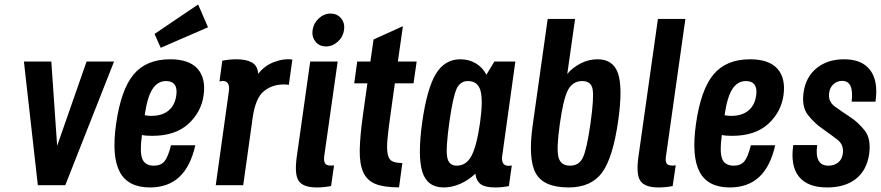

<svg xmlns="http://www.w3.org/2000/svg" viewBox="-20 -813 3867 843"><path d="M146.1 0H266.7L480.7 -542.7H360.1L230.9 -172.7L205.3 -542.7H85Z M489.6 -268.3Q469.6 -125.6 506 -57.8Q542.4 10 638.1 10Q717.7 10 767.1 -35.9Q816.6 -81.7 837.6 -175.3H730.7Q718 -123.7 702.1 -104.6Q686.1 -85.6 655.6 -85.6Q616.4 -85.6 604.6 -116.1Q592.9 -146.6 603.3 -220.4Q612.4 -218.1 624.2 -217.4Q636 -216.6 647.9 -216.6Q749.3 -216.6 806.4 -268.4Q863.4 -320.3 874 -394.6Q884.4 -470 847.2 -511.4Q810 -552.7 727.1 -552.7Q622 -552.7 566.4 -485.8Q510.9 -418.9 489.6 -268.3ZM709.4 -457.1Q735.4 -457.1 747.1 -440.8Q758.7 -424.4 753.9 -393.3Q748 -350.9 720 -327.6Q692 -304.3 645.4 -304.3Q638.4 -304.3 632.1 -304.7Q625.9 -305.1 615.3 -307.1Q626.3 -385 648.9 -421.1Q671.6 -457.1 709.4 -457.1ZM685.6 -603.1 893.3 -693.3 849.9 -793.4 658.6 -664Z M1113.9 -488.4Q1111 -525.3 1085.5 -539Q1060 -552.7 1018.3 -552.7Q1003.4 -552.7 989.1 -551.4Q974.9 -550 956 -546.6L943.6 -455.3Q955.6 -457.6 957.4 -457.6Q975.6 -457.6 981.9 -445Q988.1 -432.4 984.7 -410.9L927.3 0H1047.9L1089.4 -296.4Q1101.6 -382 1138 -412.1Q1174.4 -442.1 1225 -442.1Q1230.6 -442.1 1236.4 -441.9Q1242.3 -441.6 1248.1 -440.3L1263.7 -551.4Q1226.4 -557.1 1182.9 -540.4Q1139.4 -523.7 1113.9 -488.4Z M1352.4 -681.3Q1348.3 -651.1 1365.3 -630.1Q1382.3 -609.1 1411.1 -609.1Q1440 -609.1 1463.2 -630.1Q1486.4 -651.1 1490.6 -681.3Q1495 -711.1 1477.8 -732.3Q1460.6 -753.4 1431.4 -753.4Q1402.6 -753.4 1379.7 -732.3Q1356.9 -711.1 1352.4 -681.3ZM1342 -542.7 1283.3 -126.9Q1271.9 -48.1 1291.3 -19.1Q1310.7 10 1371 10Q1385.4 10 1400.4 8.6Q1415.4 7.3 1433.6 3.9L1446.7 -87.1Q1435.3 -85.9 1434 -85.9Q1412.9 -85.9 1406.8 -96.4Q1400.7 -107 1403.9 -129.9L1462.6 -542.7Z M1548.4 -542.7 1535.3 -447.1H1593.1L1574.4 -314.4Q1560.7 -217.7 1559.5 -155.2Q1558.3 -92.7 1575.3 -56Q1592.3 -19.3 1629.9 -4.8Q1667.4 9.7 1732 9.7L1746.6 -97.3Q1717.6 -97.3 1702.4 -104.9Q1687.1 -112.4 1682.2 -136.1Q1677.3 -159.9 1681.4 -203.4Q1685.4 -246.9 1695.7 -318.7L1713.7 -447.1H1795.6L1809.4 -542.7H1726.9L1749 -698L1620.1 -639.7L1606.3 -542.7Z M2150.6 -542.7 2115.6 -485Q2098.6 -517.3 2068.8 -535Q2039 -552.7 2000.9 -552.7Q1932.6 -552.7 1893.6 -488.3Q1854.6 -423.9 1833.6 -275.6Q1813 -125.7 1834.5 -57.9Q1856 10 1928.3 10Q1963.4 10 1999.1 -5.1Q2034.7 -20.3 2067.1 -50.3Q2071.7 -17.4 2091.5 -3.7Q2111.3 10 2154.4 10Q2168.9 10 2183.2 8.6Q2197.6 7.3 2214.4 3.9L2227.1 -87.1Q2223.1 -85.4 2220.1 -85.3Q2217.1 -85.1 2212.3 -85.1Q2195.6 -85.1 2188.9 -96.5Q2182.1 -107.9 2184.9 -127.9L2242.7 -542.7ZM2087.3 -271.3Q2072.4 -169.6 2049.5 -127.6Q2026.6 -85.6 1985.4 -85.6Q1950.1 -85.6 1943.4 -123.4Q1936.6 -161.1 1953.4 -279.9Q1968.9 -388.1 1984.6 -422.6Q2000.3 -457.1 2034.9 -457.1Q2077.6 -457.1 2089.6 -415.1Q2101.7 -373.1 2087.3 -271.3Z M2319.1 -265.1Q2297.9 -115.9 2332.1 -52.9Q2366.3 10 2476.4 10Q2575.7 10 2623.6 -55.5Q2671.6 -121 2694.7 -285.9Q2714.7 -429.1 2693.4 -490.9Q2672.1 -552.7 2604.4 -552.7Q2564.1 -552.7 2529 -534.4Q2493.9 -516.1 2470.7 -488.4L2505 -730H2384.7ZM2437.7 -266.7Q2452.9 -377.4 2473.5 -417.3Q2494.1 -457.1 2536.6 -457.1Q2575.4 -457.1 2582 -421.2Q2588.6 -385.3 2572.7 -271.6Q2556.6 -158.4 2539.6 -122Q2522.7 -85.6 2483 -85.6Q2441.7 -85.6 2432.1 -122.7Q2422.6 -159.9 2437.7 -266.7Z M2868.7 -730 2783.4 -126.9Q2772 -47.9 2791.6 -18.9Q2811.1 10 2871.4 10Q2885.6 10 2900.6 8.6Q2915.6 7.3 2933.4 3.9L2946.9 -87.1Q2935.1 -85.9 2934.1 -85.9Q2913.4 -85.9 2907.1 -95Q2900.9 -104.1 2903.6 -124.1L2989.3 -730Z M3035.6 -268.3Q3015.6 -125.6 3052 -57.8Q3088.4 10 3184.1 10Q3263.7 10 3313.1 -35.9Q3362.6 -81.7 3383.6 -175.3H3276.7Q3264 -123.7 3248.1 -104.6Q3232.1 -85.6 3201.6 -85.6Q3162.4 -85.6 3150.6 -116.1Q3138.9 -146.6 3149.3 -220.4Q3158.4 -218.1 3170.2 -217.4Q3182 -216.6 3193.9 -216.6Q3295.3 -216.6 3352.4 -268.4Q3409.4 -320.3 3420 -394.6Q3430.4 -470 3393.2 -511.4Q3356 -552.7 3273.1 -552.7Q3168 -552.7 3112.4 -485.8Q3056.9 -418.9 3035.6 -268.3ZM3255.4 -457.1Q3281.4 -457.1 3293.1 -440.8Q3304.7 -424.4 3299.9 -393.3Q3294 -350.9 3266 -327.6Q3238 -304.3 3191.4 -304.3Q3184.4 -304.3 3178.1 -304.7Q3171.9 -305.1 3161.3 -307.1Q3172.3 -385 3194.9 -421.1Q3217.6 -457.1 3255.4 -457.1Z M3796 -135.9Q3805.3 -203 3777.2 -239.1Q3749.1 -275.3 3712.2 -299.5Q3675.3 -323.7 3645.4 -345.4Q3615.4 -367 3620.3 -404.6Q3623.4 -429 3639.6 -443.4Q3655.9 -457.9 3677.7 -457.9Q3704.4 -457.9 3714.5 -434.8Q3724.6 -411.7 3719.3 -366.7H3823.9Q3837 -456.4 3801.1 -504.6Q3765.1 -552.7 3686.6 -552.7Q3613.6 -552.7 3565.8 -514.1Q3518 -475.6 3508.3 -407.6Q3499.3 -344.3 3527.1 -308.6Q3555 -273 3590.9 -248Q3626.7 -223 3656.5 -199.9Q3686.3 -176.7 3680.4 -138.6Q3677.3 -113.3 3659.9 -99.4Q3642.4 -85.6 3617.3 -85.6Q3586.6 -85.6 3574.1 -108.1Q3561.6 -130.6 3568.1 -176H3462.9Q3449.7 -84.9 3487.9 -37.4Q3526.1 10 3611.6 10Q3690.4 10 3738 -27.7Q3785.6 -65.4 3796 -135.9Z"/></svg>

Font: Secuela ExtLt
Style: Italic
Weight: 200
Italic angle: -8°
Designer: Fernando Haro
Foundry: deFharo
Version: Version 1.704